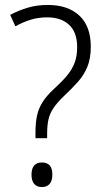

<svg xmlns="http://www.w3.org/2000/svg" viewBox="-20 -744 415 774"><path d="M123 -209Q123 -250 129.5 -279Q136 -308 152 -333Q168 -358 196 -384Q229 -414 249.5 -438.5Q270 -463 280.5 -490Q291 -517 291 -554Q291 -614 258.5 -644Q226 -674 171 -674Q134 -674 103.5 -664.5Q73 -655 42 -638L21 -684Q57 -703 93.5 -713.5Q130 -724 173 -724Q254 -724 300 -681Q346 -638 346 -556Q346 -509 332.5 -475.5Q319 -442 294.5 -414.5Q270 -387 237 -356Q211 -331 196 -309Q181 -287 175.5 -263Q170 -239 170 -204V-187H123ZM107 -40Q107 -64 117.5 -76.5Q128 -89 149 -89Q170 -89 180.5 -77Q191 -65 191 -40Q191 -15 180 -2.5Q169 10 149 10Q128 10 117.5 -3Q107 -16 107 -40Z"/></svg>

Font: Noto Sans Hebrew SemiCondensed Light
Style: Regular
Weight: 300
Width: 4
Designer: Monotype Design Team
Foundry: Monotype Imaging Inc.
Version: Version 2.003